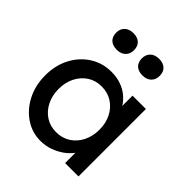

<svg xmlns="http://www.w3.org/2000/svg" viewBox="-212 -910 1057 1057"><g transform="rotate(45 316.5 -381.0)"><path d="M38 -264Q38 -343 70.5 -404.5Q103 -466 158.5 -501Q214 -536 283 -536Q324 -536 358 -524Q392 -512 417.5 -490.5Q443 -469 459.5 -441Q476 -413 480 -381L457 -389V-525H561V0H457V-125L481 -132Q475 -105 456.5 -79.5Q438 -54 409.5 -34Q381 -14 346.5 -2Q312 10 274 10Q209 10 155.5 -26Q102 -62 70 -124Q38 -186 38 -264ZM461 -264Q461 -315 440.5 -355Q420 -395 384 -418Q348 -441 301 -441Q255 -441 219.5 -418Q184 -395 163.5 -355Q143 -315 143 -264Q143 -212 163.5 -171.5Q184 -131 219.5 -108Q255 -85 301 -85Q348 -85 384 -108Q420 -131 440.5 -171.5Q461 -212 461 -264ZM348 -707Q348 -736 366.5 -754Q385 -772 417 -772Q450 -772 468 -755Q486 -738 486 -707Q486 -678 467.5 -660Q449 -642 417 -642Q384 -642 366 -659Q348 -676 348 -707ZM148 -707Q148 -736 166.5 -754Q185 -772 217 -772Q250 -772 268 -755Q286 -738 286 -707Q286 -678 267.5 -660Q249 -642 217 -642Q184 -642 166 -659Q148 -676 148 -707Z"/></g></svg>

Font: Mach
Style: Regular
Weight: 400
Version: Version 1.002